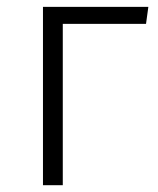

<svg xmlns="http://www.w3.org/2000/svg" viewBox="-20 -543 463 563"><path d="M106 0V-522.9H415L408.2 -473.1H164.1V0Z"/></svg>

Font: FiraSans-Light
Style: Regular
Weight: 300
Designer: Carrois Corporate & Edenspiekermann AG
Foundry: Carrois Corporate GbR & Edenspiekermann AG
Version: Version 3.106;PS 003.106;hotconv 1.0.70;makeotf.lib2.5.58329